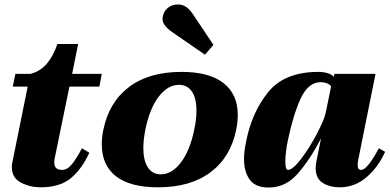

<svg xmlns="http://www.w3.org/2000/svg" viewBox="-20 -829 1745 860"><path d="M224 -115Q223 -110 223 -101Q223 -68 258 -68Q282 -68 303 -94.5Q324 -121 347 -165L380 -145Q347 -72 297.5 -31Q248 10 162 10Q115 10 74 -11Q33 -32 33 -81Q33 -93 36 -105L104 -441H37L49 -498H116Q160 -509 189.5 -543.5Q219 -578 237 -632H330L303 -498H436L425 -441H291Z M753 -684Q730 -700 719 -714.5Q708 -729 708 -745Q708 -750 710 -758Q713 -777 731 -793Q749 -809 778 -809Q815 -809 843 -767L936 -628L898 -584ZM436 -182Q436 -216 443 -248Q468 -371 557.5 -439Q647 -507 793 -507Q917 -507 981 -457Q1045 -407 1045 -315Q1045 -282 1038 -248Q1013 -125 923 -57.5Q833 10 688 10Q563 10 499.5 -39.5Q436 -89 436 -182ZM850 -248Q860 -294 860 -333Q860 -389 839.5 -419Q819 -449 782 -449Q731 -449 690.5 -395.5Q650 -342 631 -248Q622 -202 622 -166Q622 -110 642.5 -79Q663 -48 700 -48Q750 -48 790.5 -101.5Q831 -155 850 -248Z M1073 -116Q1073 -150 1082 -193Q1107 -324 1180.5 -415.5Q1254 -507 1406 -507Q1428 -507 1447 -501.5Q1466 -496 1475 -485L1478 -498H1662L1585 -115Q1582 -102 1582 -90Q1582 -68 1597 -68Q1613 -68 1634.5 -96.5Q1656 -125 1677 -165L1705 -149Q1674 -80 1621.5 -35Q1569 10 1501 10Q1458 10 1426 -9.5Q1394 -29 1394 -76Q1394 -89 1397 -105L1418 -209Q1368 -113 1313.5 -51Q1259 11 1184 11Q1124 11 1098.5 -24.5Q1073 -60 1073 -116ZM1439 -324 1463 -442Q1457 -451 1444 -456Q1431 -461 1417 -461Q1360 -461 1326 -386Q1292 -311 1269 -198Q1265 -181 1261.5 -154Q1258 -127 1258 -105Q1258 -68 1270 -68Q1291 -68 1328.5 -117Q1366 -166 1399 -229Q1432 -292 1439 -324Z"/></svg>

Font: Trirong Black
Style: Italic
Weight: 900
Italic angle: -12°
Designer: Katatrad Team
Foundry: CadsonDemak
Version: Version 1.001